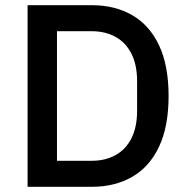

<svg xmlns="http://www.w3.org/2000/svg" viewBox="-20 -718 722 738"><path d="M86 0V-698H333Q422 -698 488.5 -659.5Q555 -621 591.5 -543.5Q628 -466 628 -349Q628 -232 591.5 -154.5Q555 -77 488.5 -38.5Q422 0 333 0ZM199 -100H333Q385 -100 424.5 -122Q464 -144 485.5 -187Q507 -230 507 -293V-405Q507 -468 485.5 -511Q464 -554 424.5 -576Q385 -598 333 -598H199Z"/></svg>

Font: IBM Plex Sans Medium
Style: Regular
Weight: 500
Designer: Mike Abbink, Paul van der Laan, Pieter van Rosmalen
Foundry: Bold Monday
Version: Version 3.201